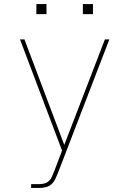

<svg xmlns="http://www.w3.org/2000/svg" viewBox="-20 -715 640 950"><path d="M134 215V196H175Q188 196 200.5 192.5Q213 189 222.5 180Q232 171 237 159Q242 147 247 135V134Q248 134 248 133.5Q248 133 248 133L287 30L79 -520H101L298 2L499 -520H521L267 140Q261 155 254 170Q247 185 235 196Q223 207 207 211Q191 215 175 215ZM390 -645V-695H440V-645ZM160 -645V-695H210V-645Z"/></svg>

Font: Iosevka SS04 Thin Extended
Style: Regular
Weight: 100
Width: 7
Monospace: yes
Designer: Belleve Invis
Foundry: Belleve Invis
Version: Version 19.0.0; ttfautohint (v1.8.4)